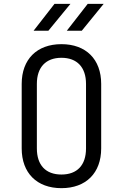

<svg xmlns="http://www.w3.org/2000/svg" viewBox="-20 -970 640 1000"><path d="M232 -810 347 -950H264L155 -810ZM406 -810 520 -950H437L328 -810ZM300 10C428 10 507 -69 507 -197V-533C507 -661 428 -740 300 -740C172 -740 93 -661 93 -533V-197C93 -69 172 10 300 10ZM300 -61C218 -61 172 -110 172 -197V-533C172 -620 219 -669 300 -669C381 -669 428 -620 428 -533V-197C428 -110 382 -61 300 -61Z"/></svg>

Font: Tekne LDO Light
Style: Regular
Weight: 300
Monospace: yes
Designer: Alessio Laiso, Mario Rullo, Paolo Rosset
Foundry: Alessio Laiso
Version: Version 1.000;hotconv 1.0.109;makeotfexe 2.5.65596